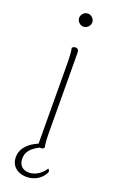

<svg xmlns="http://www.w3.org/2000/svg" viewBox="-164 -730 576 937"><g transform="rotate(20 124.0 -262.0)"><path d="M120 -620C138 -620 154 -636 154 -654C154 -672 138 -688 120 -688C102 -688 86 -672 86 -654C86 -636 102 -620 120 -620ZM196 89C185 108 155 140 113 140C78 140 60 118 60 86C60 50 82 28 122 7C123 8 125 8 127 8C136 8 141 4 145 0C141 -16 139 -47 139 -87L137 -490C137 -504 131 -512 120 -512C111 -512 106 -508 102 -504C106 -488 108 -457 108 -417L110 -14V-9C67 9 28 41 28 90C28 140 67 164 109 164C147 164 185 145 203 107C205 99 202 93 196 89Z"/></g></svg>

Font: Arima Koshi Thin
Style: Regular
Weight: 250
Designer: Joana Correia and Natanael Gama
Foundry: NDISCOVER
Version: Version 1.019;PS 001.019;hotconv 1.0.88;makeotf.lib2.5.64775